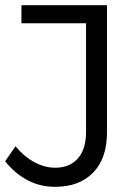

<svg xmlns="http://www.w3.org/2000/svg" viewBox="-20 -720 523 743"><path d="M394 -208Q394 -107 340.5 -52Q287 3 193 3Q135 3 86 -23Q37 -49 0 -96L40 -154Q73 -114 113 -92.5Q153 -71 193 -71Q250 -71 281.5 -107Q313 -143 313 -210V-630H63V-700H394Z"/></svg>

Font: Alexandria Light
Style: Regular
Weight: 300
Designer: Mohamed Gaber
Foundry: Kief Type Foundry
Version: Version 5.100